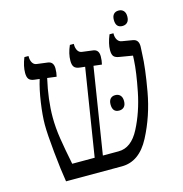

<svg xmlns="http://www.w3.org/2000/svg" viewBox="-110 -850 906 950"><g transform="rotate(-15 343.5 -374.5)"><path d="M641 -548 639 -510Q637 -442 616 -323.5Q595 -205 541.5 -102.5Q488 0 398 0H112Q102 -59 92.5 -154.5Q83 -250 83 -297Q83 -344 92.5 -409.5Q102 -475 117 -523L92 -526Q72 -528 63.5 -538Q55 -548 55 -570Q55 -605 72 -647H93V-643Q93 -624 101 -611.5Q109 -599 124 -598L178 -591Q206 -587 206 -553Q206 -532 201 -512L154 -518Q130 -412 130 -323Q130 -270 139 -212.5Q148 -155 164 -76H279L350 -523L324 -526Q304 -528 295.5 -538Q287 -548 287 -570Q287 -607 305 -647H325V-643Q325 -624 333 -611.5Q341 -599 356 -598L410 -591Q438 -587 438 -553Q438 -532 433 -512L391 -517L321 -76H402Q467 -76 508.5 -156.5Q550 -237 569.5 -335Q589 -433 592 -493L593 -515L527 -526Q506 -529 498 -538.5Q490 -548 490 -570Q490 -603 508 -647H528V-643Q528 -625 536 -612.5Q544 -600 559 -598L613 -589Q642 -584 641 -548ZM457 -349Q473 -349 482.5 -339Q492 -329 492 -310Q492 -290 482.5 -280Q473 -270 457 -270Q423 -270 423 -310Q423 -329 432 -339Q441 -349 457 -349ZM547 -710Q547 -729 556 -739Q565 -749 581 -749Q597 -749 606.5 -739Q616 -729 616 -710Q616 -690 606.5 -680Q597 -670 581 -670Q547 -670 547 -710Z"/></g></svg>

Font: Noto Serif Hebrew Light
Style: Regular
Weight: 300
Designer: Monotype Design Team
Foundry: Monotype Imaging Inc.
Version: Version 1.000